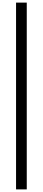

<svg xmlns="http://www.w3.org/2000/svg" viewBox="-20 -1080 328 1471"><path d="M103 -1060H185V371H103Z"/></svg>

Font: Matangi Medium
Style: Regular
Weight: 500
Designer: Prashant Pant
Foundry: The Graphic Ant
Version: Version 3.002